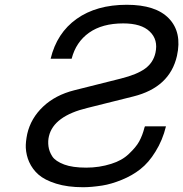

<svg xmlns="http://www.w3.org/2000/svg" viewBox="-20 -761 767 804"><path d="M341 -59Q396 -59 446 -75Q491 -89 519 -116Q550 -145 563 -169Q577 -195 585 -227L587 -232H675Q661 -174 631 -126Q603 -80 567 -52Q534 -26 490 -8Q446 10 408 16Q362 23 328 23Q263 23 215 8Q167 -7 141 -30Q116 -52 102 -83Q90 -110 88 -142Q87 -166 94 -200Q109 -266 161 -315Q212 -363 291 -383L486 -432Q554 -449 588 -474Q622 -499 631 -540Q643 -595 607 -629Q572 -663 496 -663Q408 -663 353 -624Q298 -585 280 -515H192Q218 -623 301 -682Q384 -741 511 -741Q632 -741 687 -684Q743 -626 721 -527Q691 -395 538 -357L346 -309Q205 -275 185 -191Q180 -171 183 -148Q186 -126 199 -106Q212 -86 249 -72Q284 -59 341 -59Z"/></svg>

Font: Miedinger
Style: Italic
Weight: 400
Italic angle: -13°
Version: Version 001.000